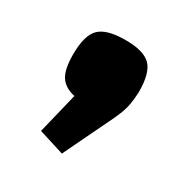

<svg xmlns="http://www.w3.org/2000/svg" viewBox="-85 -239 422 438"><g transform="rotate(30 126.5 -19.5)"><path d="M131 129 64 108 90 1Q63 -5 51.5 -23Q40 -41 40 -80Q40 -130 59 -149Q78 -168 128 -168Q176 -168 194.5 -149Q213 -130 213 -80Q212 -60 209.5 -46.5Q207 -33 201 -18Q195 -3 183 21Z"/></g></svg>

Font: Changa SemiBold
Style: Regular
Weight: 600
Designer: Eduardo Rodriguez Tunni
Foundry: Eduardo Rodriguez Tunni
Version: Version 3.002; ttfautohint (v1.8.2)